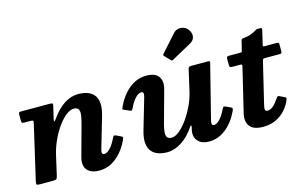

<svg xmlns="http://www.w3.org/2000/svg" viewBox="-96 -1051 2113 1327"><g transform="rotate(-15 960.0 -387.5)"><path d="M54 -520Q41.5 -520 38.2 -516.2Q35 -512.5 35 -499.5V-463Q35 -449 38.2 -444.5Q41.5 -440 55.5 -440H93.5Q113.5 -440 116.8 -436.5Q120 -433 116.5 -417.5L26.5 -28Q22.5 -10 25.5 -5Q28.5 0 52 0H146Q163 0 168 -5.5Q173 -11 176 -24.5L209 -169Q220.5 -218.5 242.8 -267.2Q265 -316 293.5 -356Q322 -396 352.2 -420.2Q382.5 -444.5 410 -444.5Q435 -444.5 443 -428.8Q451 -413 446.8 -385.2Q442.5 -357.5 432 -320L374 -108.5Q371.5 -100 369.5 -88.8Q367.5 -77.5 367.5 -68Q367.5 -30.5 394 -7.8Q420.5 15 471.5 15Q538.5 15 593.8 -30Q649 -75 682 -147.5Q688.5 -161 687.5 -165.5Q686.5 -170 674 -175.5L643 -190.5Q632.5 -194.5 627.8 -191Q623 -187.5 618.5 -177Q598.5 -134.5 575.5 -110.8Q552.5 -87 533.5 -87Q517.5 -87 517.5 -103.5Q517.5 -111.5 521.5 -125.5L584.5 -341Q601.5 -398.5 597.5 -436Q593.5 -473.5 574 -495Q554.5 -516.5 526 -525.2Q497.5 -534 466 -534Q413 -534 365.2 -503.5Q317.5 -473 276.5 -415.5Q260 -392 256.8 -393.8Q253.5 -395.5 258.5 -417.5L278 -500Q281 -513 277.2 -516.5Q273.5 -520 257 -520Z M1318.5 -765Q1307 -781 1287.8 -787.5Q1268.5 -794 1248.8 -790.2Q1229 -786.5 1215 -770.5L1107.5 -650.5Q1099 -642.5 1107.5 -633.5L1144 -595.5Q1149 -590.5 1152.2 -590Q1155.5 -589.5 1161.5 -593.5L1302.5 -671Q1328.5 -685 1333.8 -711.2Q1339 -737.5 1318.5 -765ZM740 -372.5Q734.5 -361 733.5 -356.2Q732.5 -351.5 744.5 -346.5L778.5 -331.5Q791.5 -326 795 -328.8Q798.5 -331.5 804 -343.5Q824 -386 846.8 -409.5Q869.5 -433 888.5 -433Q904 -433 904.2 -420.2Q904.5 -407.5 900.5 -394.5L837.5 -179Q820.5 -122 824.8 -84.5Q829 -47 848.2 -25.5Q867.5 -4 896 5Q924.5 14 956 14Q1010 14 1062 -20Q1114 -54 1154 -114.5Q1159.5 -122 1162.8 -121.8Q1166 -121.5 1164.5 -112.5L1157.5 -80Q1152.5 -37.5 1179 -10Q1205.5 17.5 1255 17.5Q1322.5 17.5 1377.2 -26.5Q1432 -70.5 1466.5 -144.5Q1472.5 -157.5 1470.5 -163.2Q1468.5 -169 1454.5 -174.5L1427.5 -187Q1415 -192 1411 -187.8Q1407 -183.5 1401.5 -172.5Q1383 -133 1360.5 -108.8Q1338 -84.5 1318.5 -84.5Q1304 -84.5 1303 -96.2Q1302 -108 1305 -120L1402 -504.5Q1405 -516 1401.2 -518Q1397.5 -520 1383 -520H1268.5Q1256 -520 1252.5 -514.8Q1249 -509.5 1247 -500.5L1213.5 -354Q1202.5 -304 1179.2 -254.8Q1156 -205.5 1127 -165Q1098 -124.5 1068 -100Q1038 -75.5 1012 -75.5Q987 -75.5 979 -91.2Q971 -107 975 -135Q979 -163 990 -200L1048 -411.5Q1063.5 -466 1040 -500.5Q1016.5 -535 950.5 -535Q883.5 -535 828.5 -489.8Q773.5 -444.5 740 -372.5Z M1544.5 -520Q1533 -520 1528 -517Q1523 -514 1523 -501.5V-458.5Q1523 -447 1527.8 -443.5Q1532.5 -440 1543 -440H1598Q1610.5 -440 1611.8 -435.8Q1613 -431.5 1611 -422.5L1535 -106Q1523 -49.5 1549.5 -16.8Q1576 16 1642.5 16Q1713.5 16 1765.8 -21Q1818 -58 1844.5 -119Q1850 -131.5 1848.8 -135.5Q1847.5 -139.5 1837 -144.5L1804 -160.5Q1795 -164.5 1790 -159.8Q1785 -155 1779.5 -146.5Q1760 -116.5 1740.5 -100.2Q1721 -84 1702.5 -84Q1688.5 -84 1685 -92Q1681.5 -100 1683.8 -111.8Q1686 -123.5 1688.5 -134.5L1758.5 -426Q1760.5 -434 1763 -437Q1765.5 -440 1776 -440H1879Q1893 -440 1895.5 -443.5Q1898 -447 1898 -460.5V-503.5Q1898 -515 1894.2 -517.5Q1890.5 -520 1879.5 -520H1798.5Q1785.5 -520 1784.5 -523Q1783.5 -526 1786 -536L1809 -634Q1811.5 -643.5 1807.5 -645.8Q1803.5 -648 1791 -648Q1781 -648 1776.2 -647.8Q1771.5 -647.5 1767.8 -645.5Q1764 -643.5 1756.5 -638.5Q1745 -631.5 1723.5 -623Q1702 -614.5 1670.5 -612Q1660.5 -611 1657 -608.8Q1653.5 -606.5 1651.5 -597L1636.5 -535.5Q1634.5 -526.5 1633 -523.2Q1631.5 -520 1620 -520Z"/></g></svg>

Font: Besley
Style: Bold Italic
Weight: 700
Italic angle: -13°
Designer: Owen Earl
Foundry: indestructible type*
Version: Version 2.001